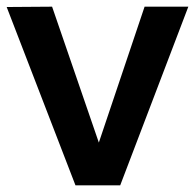

<svg xmlns="http://www.w3.org/2000/svg" viewBox="-21 -555 584 575"><path d="M-1 -534 135 -535 275 -128 412 -535H543L339 0H205Z"/></svg>

Font: Montserrat Medium
Style: Regular
Weight: 500
Designer: Julieta Ulanovsky
Foundry: Julieta Ulanovsky
Version: Version 6.001